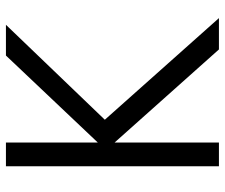

<svg xmlns="http://www.w3.org/2000/svg" viewBox="-74 -666 740 631"><g transform="rotate(-90 295.5 -350.0)"><path d="M65 -700V0H143V-343L449 0H552L218 -375L530 -700H429L143 -398V-700Z"/></g></svg>

Font: Mint Spirit
Style: Regular
Weight: 400
Designer: HARENDAL Hirwen
Foundry: Arkandis Digital Foundry.
Version: Version 1.004;FFEdit